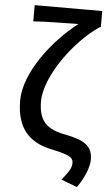

<svg xmlns="http://www.w3.org/2000/svg" viewBox="-65 -838 620 1087"><g transform="rotate(5 245.5 -294.5)"><path d="M415 208C461 143 480 82 480 47C480 -31 432 -61 324 -82C223 -101 170 -141 170 -258C170 -399 323 -610 465 -705H471V-797H87V-705C157 -710 285 -711 343 -712C199 -602 52 -409 52 -252C52 -71 149 -13 258 9C355 30 378 43 378 75C378 105 361 127 324 174Z"/></g></svg>

Font: DAIFUKU Sans JP Medium
Style: Regular
Weight: 500
Designer: Original font ‘Source Han Sans JP’ : Ryoko NISHIZUKA  (kana, bopomofo & ideographs); Paul D. Hunt (Latin, Greek & Cyrill
Foundry: Daifuku
Version: Version 1.000